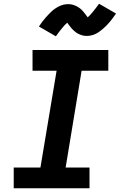

<svg xmlns="http://www.w3.org/2000/svg" viewBox="-20 -1001 640 1021"><path d="M53 0V-110H195L281 -625H153V-735H556V-625H414L329 -110H456V0ZM277 -808 187 -860Q196 -874 204.5 -885Q213 -896 221.5 -906Q230 -916 238 -924Q246 -932 253.5 -939.5Q261 -947 272 -954.5Q283 -962 294 -967.5Q305 -973 317.5 -976Q330 -979 342 -979Q347 -979 353 -978.5Q359 -978 364.5 -976.5Q370 -975 375.5 -973Q381 -971 386 -968.5Q391 -966 395.5 -963Q400 -960 404 -957.5Q408 -955 413 -950Q418 -945 421.5 -941Q425 -937 428 -933Q431 -929 434 -925.5Q437 -922 440 -917.5Q443 -913 446 -909Q454 -915 459.5 -921.5Q465 -928 472.5 -936.5Q480 -945 488.5 -956.5Q497 -968 507 -981L597 -929Q588 -916 579.5 -904.5Q571 -893 562.5 -883Q554 -873 546 -865Q538 -857 530 -850Q522 -843 511.5 -835Q501 -827 490 -821.5Q479 -816 466.5 -813Q454 -810 442 -810Q436 -810 430.5 -810.5Q425 -811 419.5 -812.5Q414 -814 408.5 -816Q403 -818 397.5 -820.5Q392 -823 388 -826Q384 -829 380 -832Q376 -835 371 -839.5Q366 -844 362.5 -848Q359 -852 356 -856Q353 -860 350 -863.5Q347 -867 343.5 -872Q340 -877 338 -880Q330 -874 324 -867.5Q318 -861 311 -852.5Q304 -844 295.5 -833Q287 -822 277 -808Z"/></svg>

Font: Iosevka Slab XBdExObl
Style: Regular
Weight: 800
Width: 7
Italic angle: -9°
Monospace: yes
Designer: Belleve Invis
Foundry: Belleve Invis
Version: Version 11.1.0; ttfautohint (v1.8.3)